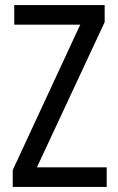

<svg xmlns="http://www.w3.org/2000/svg" viewBox="-20 -734 464 754"><path d="M399 0H30V-66L295 -637H36V-714H391V-647L125 -77H399Z"/></svg>

Font: Noto Sans Bengali UI Condensed
Style: Regular
Weight: 400
Width: 3
Designer: Jelle Bosma - Monotype Design Team
Foundry: Monotype Imaging Inc.
Version: Version 2.003; ttfautohint (v1.8.4.7-5d5b)